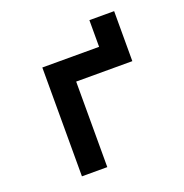

<svg xmlns="http://www.w3.org/2000/svg" viewBox="-118 -751 823 858"><g transform="rotate(-20 293.0 -322.5)"><path d="M127.9 0V-517.6H397.9V-644.5H515.6V-406.7H248.5V0Z"/></g></svg>

Font: CaskaydiaCove NF SemiBold
Style: Regular
Weight: 600
Designer: Aaron Bell
Foundry: Saja Typeworks
Version: Version 2111.001; VTT 6.35;Nerd Fonts 3.2.1